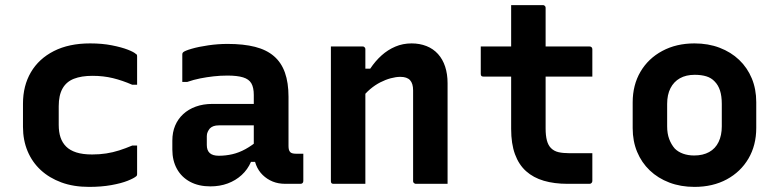

<svg xmlns="http://www.w3.org/2000/svg" viewBox="-20 -720 3040 752"><path d="M333 -550Q380 -550 418 -542.5Q456 -535 480.5 -525.5Q505 -516 513 -508Q516 -507 516.5 -504.5Q517 -502 517 -499Q517 -472 517 -444Q517 -416 517 -388H498Q459 -405 422 -414Q385 -423 342 -423Q299 -423 269.5 -411.5Q240 -400 225 -373.5Q210 -347 210 -304V-231Q210 -203 217 -182Q224 -161 239 -146Q254 -131 279 -123Q304 -115 341 -115Q370 -115 396 -119Q422 -123 447 -131Q472 -139 498 -150H517Q517 -122 517 -94Q517 -66 517 -38Q517 -36 516.5 -34Q516 -32 514 -30Q505 -22 480 -12Q455 -2 416 5Q377 12 329 12Q268 12 220.5 -5.5Q173 -23 139.5 -54Q106 -85 88 -128Q70 -171 70 -223V-314Q70 -384 101 -437Q132 -490 191 -520Q250 -550 333 -550Z M1110 -341Q1110 -316 1110 -292.5Q1110 -269 1110 -244.5Q1110 -220 1110 -195.5Q1110 -171 1110 -148Q1110 -140 1111.5 -134Q1113 -128 1117 -124Q1120 -121 1125.5 -119.5Q1131 -118 1138 -118Q1141 -118 1143.5 -118Q1146 -118 1149 -118H1168Q1168 -91 1168 -64.5Q1168 -38 1168 -11Q1168 -6 1165 -3Q1162 0 1157 0Q1152 0 1132.5 0Q1113 0 1098 0Q1070 0 1048 -9Q1026 -18 1009 -34.5Q992 -51 983 -74Q974 -97 974 -126Q974 -157 974 -189Q974 -221 974 -252Q974 -269 974 -284.5Q974 -300 974 -316Q974 -332 974 -348Q974 -377 964.5 -393.5Q955 -410 932 -417Q909 -424 871 -424Q843 -424 816.5 -421Q790 -418 764.5 -413Q739 -408 713 -399H694Q694 -426 694 -453Q694 -480 694 -506Q694 -510 695 -512Q696 -514 697 -515Q703 -521 730.5 -529Q758 -537 796 -542.5Q834 -548 871 -548Q934 -548 979 -536.5Q1024 -525 1053 -500Q1082 -475 1096 -435.5Q1110 -396 1110 -341ZM790 -152Q790 -131 801.5 -120.5Q813 -110 837 -110Q864 -110 890 -116Q916 -122 941.5 -136Q967 -150 993 -172V-86H963Q950 -56 926.5 -34.5Q903 -13 872 -1.5Q841 10 804 10Q758 10 724.5 -8Q691 -26 673 -58.5Q655 -91 655 -134V-169Q655 -202 666 -228Q677 -254 697.5 -273Q718 -292 747 -302.5Q776 -313 812 -313Q847 -313 880.5 -313Q914 -313 944.5 -313Q975 -313 1002 -313Q1011 -313 1015.5 -297Q1020 -281 1021 -261.5Q1022 -242 1022 -229Q990 -229 960 -229Q930 -229 899.5 -229Q869 -229 837 -229Q825 -229 816.5 -226Q808 -223 802 -217Q797 -211 793.5 -203.5Q790 -196 790 -187Z M1733 0Q1700 0 1671.5 0Q1643 0 1609 0Q1606 0 1603.5 -1.5Q1601 -3 1599.5 -5Q1598 -7 1598 -11Q1598 -70 1598 -129.5Q1598 -189 1598 -248Q1598 -307 1598 -366Q1598 -393 1586 -406Q1574 -419 1548 -419Q1531 -419 1510.5 -413.5Q1490 -408 1469.5 -397.5Q1449 -387 1430 -371Q1411 -355 1395 -333V-451H1430Q1450 -481 1474.5 -503Q1499 -525 1528.5 -537.5Q1558 -550 1592 -550Q1624 -550 1650.5 -539.5Q1677 -529 1695.5 -508.5Q1714 -488 1723.5 -459Q1733 -430 1733 -394Q1733 -346 1733 -297Q1733 -248 1733 -199Q1733 -150 1733 -100Q1733 -75 1733 -50Q1733 -25 1733 0ZM1411 0Q1389 0 1369.5 0Q1350 0 1329.5 0Q1309 0 1287 0Q1284 0 1282 -0.5Q1280 -1 1278.5 -2.5Q1277 -4 1276.5 -6Q1276 -8 1276 -11Q1276 -65 1276 -118.5Q1276 -172 1276 -225.5Q1276 -279 1276 -332.5Q1276 -386 1276 -440Q1276 -468 1276 -493Q1276 -518 1276 -538Q1301 -538 1321.5 -538Q1342 -538 1361.5 -538Q1381 -538 1400 -538Q1404 -538 1406 -536.5Q1408 -535 1409.5 -533Q1411 -531 1411 -527Q1411 -440 1411 -352Q1411 -264 1411 -176Q1411 -88 1411 0Z M1863 -538H2289Q2294 -538 2297 -535Q2300 -532 2300 -527Q2300 -508 2300 -491Q2300 -474 2300 -456.5Q2300 -439 2300 -420H1874Q1872 -420 1869.5 -420.5Q1867 -421 1865.5 -422.5Q1864 -424 1863.5 -426Q1863 -428 1863 -431Q1863 -450 1863 -467.5Q1863 -485 1863 -502Q1863 -519 1863 -538ZM2300 -120Q2300 -92 2300 -65Q2300 -38 2300 -11Q2300 -7 2297 -3.5Q2294 0 2289 0Q2286 0 2276.5 0Q2267 0 2253.5 0Q2240 0 2227 0Q2214 0 2203 0Q2151 0 2110 -12Q2069 -24 2040.5 -49.5Q2012 -75 1997 -116Q1982 -157 1982 -215Q1982 -263 1982 -311.5Q1982 -360 1982 -407.5Q1982 -455 1982 -503Q1982 -551 1982 -600Q1982 -625 1982 -650Q1982 -675 1982 -700Q2013 -700 2044 -700Q2075 -700 2106 -700Q2110 -700 2112 -698.5Q2114 -697 2115.5 -695Q2117 -693 2117 -689Q2117 -630 2117 -571Q2117 -512 2117 -453Q2117 -394 2117 -335.5Q2117 -277 2117 -217Q2117 -189 2122 -170Q2127 -151 2138 -140Q2150 -128 2167.5 -124Q2185 -120 2209 -120Q2221 -120 2233 -120Q2245 -120 2257 -120Q2269 -120 2281 -120Z M2700 -550Q2754 -550 2798.5 -533Q2843 -516 2875 -485.5Q2907 -455 2924.5 -413Q2942 -371 2942 -320V-219Q2942 -151 2911.5 -99Q2881 -47 2826.5 -17.5Q2772 12 2700 12Q2646 12 2601.5 -5Q2557 -22 2525 -52.5Q2493 -83 2475.5 -125Q2458 -167 2458 -218V-319Q2458 -387 2488.5 -439Q2519 -491 2574 -520.5Q2629 -550 2700 -550ZM2701 -427Q2667 -427 2643 -413.5Q2619 -400 2606 -374.5Q2593 -349 2593 -313V-225Q2593 -197 2601 -175.5Q2609 -154 2623 -138Q2636 -125 2655.5 -118Q2675 -111 2699 -111Q2733 -111 2757.5 -124.5Q2782 -138 2794.5 -164Q2807 -190 2807 -225V-313Q2807 -344 2800 -365.5Q2793 -387 2779 -401Q2766 -415 2746.5 -421Q2727 -427 2701 -427Z"/></svg>

Font: RecMonoLinear Nerd Font Mono
Style: Bold
Weight: 700
Monospace: yes
Version: Version 1.085; ttfautohint (v1.8.4.7-5d5b);Nerd Fonts 3.2.1